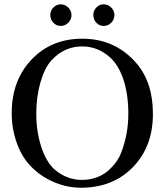

<svg xmlns="http://www.w3.org/2000/svg" viewBox="-20 -855 762 889"><path d="M360.8 -675.8Q507.8 -675.8 604 -570.8Q688 -481 688 -327.1Q688 -175.8 595.2 -80.8Q502.4 14.2 355 14.2Q289.1 14.2 226.6 -13.2Q164.1 -40.5 120.1 -87.9Q79.6 -130.4 56.9 -195.3Q34.2 -260.3 34.2 -331.1Q34.2 -482.4 126 -579.1Q217.8 -675.8 360.8 -675.8ZM360.8 -640.1Q276.9 -640.1 217.8 -575.2Q186 -540 167 -472.7Q147.9 -405.3 147.9 -329.1Q147.9 -246.1 170.9 -175.8Q193.8 -105.5 231.9 -70.8Q289.1 -22 358.9 -22Q439 -22 492.2 -75.2Q527.8 -110.8 541 -147.9Q574.2 -233.9 574.2 -328.1Q574.2 -417 552 -485.1Q529.8 -553.2 488.8 -589.8Q432.6 -640.1 360.8 -640.1ZM261.2 -835Q281.2 -835 296.1 -820.1Q311 -805.2 311 -785.2Q311 -764.6 296.1 -749.8Q281.2 -734.9 261.2 -734.9Q241.2 -734.9 227.1 -749.8Q212.9 -764.6 212.9 -786.1Q212.9 -805.7 227.3 -820.3Q241.7 -835 261.2 -835ZM460 -835Q480 -835 494.9 -820.1Q509.8 -805.2 509.8 -785.2Q509.8 -764.6 495.1 -749.8Q480.5 -734.9 460 -734.9Q439.9 -734.9 426 -749.8Q412.1 -764.6 412.1 -786.1Q412.1 -805.7 426.3 -820.3Q440.4 -835 460 -835Z"/></svg>

Font: Accordance
Style: Regular
Weight: 400
Version: Version 1.1 (build May 11, 2018) Miklal Software Solutions, 